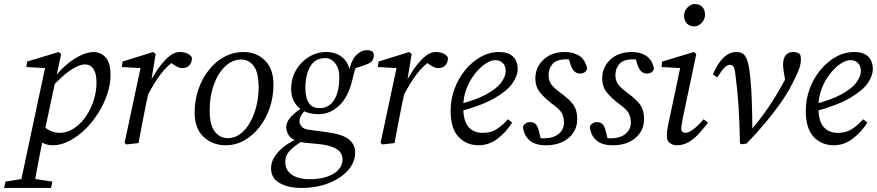

<svg xmlns="http://www.w3.org/2000/svg" viewBox="-73 -704 4316 945"><path d="M23 221 151 -380 166 -368 57 -374 60 -401 216 -448 228 -438 142 -36 138 -20Q126 39 118 81.5Q110 124 104 157Q98 190 93 221ZM93 -41 132 -92Q155 -68 178 -59Q201 -50 220 -50Q255 -50 286.5 -69.5Q318 -89 342 -120Q370 -157 386 -203.5Q402 -250 402 -298Q402 -342 387 -364.5Q372 -387 346 -387Q314 -387 269 -355Q224 -323 172 -264L162 -269Q191 -324 231 -364Q271 -404 313 -426Q355 -448 388 -448Q422 -448 446.5 -422Q471 -396 471 -334Q471 -288 454.5 -239.5Q438 -191 409.5 -146Q381 -101 344.5 -66Q308 -31 267.5 -10Q227 11 187 11Q159 11 137.5 -0.5Q116 -12 93 -41ZM-53 221 -46 190 58 173H76L185 190L178 221Z M654 -235V-279Q674 -319 700 -358Q726 -397 754.5 -422.5Q783 -448 812 -448Q832 -448 847.5 -441.5Q863 -435 872 -420Q872 -398 860 -383.5Q848 -369 825 -369Q810 -369 792.5 -379Q775 -389 759 -403L748 -414L794 -411Q751 -383 717.5 -338.5Q684 -294 654 -235ZM540 0 621 -380 637 -368 527 -374 530 -401 681 -448 693 -438 671 -302 666 -283 646 -193Q636 -144 627 -96.5Q618 -49 609 0L550 7Z M1038 11Q974 11 929.5 -30Q885 -71 885 -149Q885 -211 904 -265.5Q923 -320 956 -361Q989 -402 1032.5 -425Q1076 -448 1124 -448Q1189 -448 1231 -406.5Q1273 -365 1273 -287Q1273 -227 1254.5 -173Q1236 -119 1203.5 -77.5Q1171 -36 1128.5 -12.5Q1086 11 1038 11ZM1048 -24Q1082 -24 1110 -45Q1138 -66 1158 -102Q1178 -138 1189 -182Q1200 -226 1200 -272Q1200 -347 1176 -379Q1152 -411 1114 -411Q1071 -411 1035.5 -377.5Q1000 -344 979.5 -287Q959 -230 959 -161Q959 -88 984.5 -56Q1010 -24 1048 -24Z M1336 -76Q1336 -106 1362 -132.5Q1388 -159 1433 -186L1444 -177Q1415 -148 1408 -133.5Q1401 -119 1401 -106Q1401 -95 1411.5 -81.5Q1422 -68 1450 -65L1539 -53Q1613 -43 1644 -18Q1675 7 1675 46Q1675 94 1640.5 133.5Q1606 173 1546 197Q1486 221 1410 221Q1346 221 1303.5 197Q1261 173 1261 124Q1261 92 1281.5 62.5Q1302 33 1335 10Q1368 -13 1405 -26L1423 -15Q1377 13 1354 37Q1331 61 1331 93Q1331 133 1363 155.5Q1395 178 1450 178Q1524 178 1568.5 151Q1613 124 1613 80Q1613 63 1603.5 48Q1594 33 1568.5 21.5Q1543 10 1495 5L1423 -2Q1388 -7 1369 -19Q1350 -31 1343 -47Q1336 -63 1336 -76ZM1502 -172Q1546 -172 1571.5 -212Q1597 -252 1597 -324Q1597 -368 1576 -393.5Q1555 -419 1526 -418Q1477 -417 1453.5 -376Q1430 -335 1430 -271Q1430 -170 1502 -172ZM1360 -266Q1360 -317 1383.5 -358Q1407 -399 1446.5 -423.5Q1486 -448 1533 -448Q1581 -448 1613 -421Q1645 -394 1650 -345L1643 -344Q1655 -408 1680 -432.5Q1705 -457 1732 -457Q1750 -457 1759 -451Q1767 -443 1767 -433Q1767 -403 1740.5 -391Q1714 -379 1664 -365L1686 -390Q1678 -374 1672.5 -355.5Q1667 -337 1662 -314Q1641 -225 1595.5 -183.5Q1550 -142 1496 -142Q1432 -142 1396 -176Q1360 -210 1360 -266Z M1914 -235V-279Q1934 -319 1960 -358Q1986 -397 2014.5 -422.5Q2043 -448 2072 -448Q2092 -448 2107.5 -441.5Q2123 -435 2132 -420Q2132 -398 2120 -383.5Q2108 -369 2085 -369Q2070 -369 2052.5 -379Q2035 -389 2019 -403L2008 -414L2054 -411Q2011 -383 1977.5 -338.5Q1944 -294 1914 -235ZM1800 0 1881 -380 1897 -368 1787 -374 1790 -401 1941 -448 1953 -438 1931 -302 1926 -283 1906 -193Q1896 -144 1887 -96.5Q1878 -49 1869 0L1810 7Z M2283 11Q2223 11 2184 -30Q2145 -71 2145 -159Q2145 -215 2164 -266.5Q2183 -318 2216.5 -359Q2250 -400 2293 -424Q2336 -448 2384 -448Q2428 -448 2451.5 -426Q2475 -404 2475 -363Q2475 -333 2450.5 -296Q2426 -259 2364 -222.5Q2302 -186 2188 -155L2184 -190Q2270 -212 2321 -240Q2372 -268 2394 -298Q2416 -328 2416 -354Q2416 -380 2401.5 -394Q2387 -408 2364 -408Q2342 -408 2315 -389.5Q2288 -371 2263 -339Q2238 -307 2222.5 -265.5Q2207 -224 2207 -178Q2207 -109 2232.5 -79.5Q2258 -50 2303 -50Q2346 -50 2377 -72Q2408 -94 2427 -117L2448 -101Q2419 -54 2376 -21.5Q2333 11 2283 11Z M2594 0 2559 -32Q2573 -27 2581 -25Q2589 -23 2601 -23Q2649 -23 2676 -44.5Q2703 -66 2703 -102Q2703 -125 2693 -145.5Q2683 -166 2643 -194Q2609 -220 2585.5 -248Q2562 -276 2562 -319Q2562 -373 2602 -410.5Q2642 -448 2708 -448Q2749 -448 2778 -429.5Q2807 -411 2817 -367Q2810 -342 2782 -342Q2750 -342 2736 -384L2720 -436L2747 -407Q2740 -409 2732.5 -410.5Q2725 -412 2714 -412Q2667 -412 2647 -389.5Q2627 -367 2627 -335Q2627 -307 2640.5 -288.5Q2654 -270 2694 -241Q2735 -210 2751.5 -184.5Q2768 -159 2768 -118Q2768 -61 2725.5 -25Q2683 11 2614 11Q2561 11 2533.5 -13Q2506 -37 2501 -79Q2504 -90 2514 -96.5Q2524 -103 2535 -103Q2554 -103 2563.5 -93Q2573 -83 2578 -64Z M2923 0 2888 -32Q2902 -27 2910 -25Q2918 -23 2930 -23Q2978 -23 3005 -44.5Q3032 -66 3032 -102Q3032 -125 3022 -145.5Q3012 -166 2972 -194Q2938 -220 2914.5 -248Q2891 -276 2891 -319Q2891 -373 2931 -410.5Q2971 -448 3037 -448Q3078 -448 3107 -429.5Q3136 -411 3146 -367Q3139 -342 3111 -342Q3079 -342 3065 -384L3049 -436L3076 -407Q3069 -409 3061.5 -410.5Q3054 -412 3043 -412Q2996 -412 2976 -389.5Q2956 -367 2956 -335Q2956 -307 2969.5 -288.5Q2983 -270 3023 -241Q3064 -210 3080.5 -184.5Q3097 -159 3097 -118Q3097 -61 3054.5 -25Q3012 11 2943 11Q2890 11 2862.5 -13Q2835 -37 2830 -79Q2833 -90 2843 -96.5Q2853 -103 2864 -103Q2883 -103 2892.5 -93Q2902 -83 2907 -64Z M3209 -34Q3209 -44 3210.5 -58.5Q3212 -73 3218 -101L3277 -380L3293 -368L3183 -374L3186 -401L3342 -448L3354 -438L3288 -124Q3285 -107 3282.5 -92.5Q3280 -78 3280 -70Q3280 -60 3286.5 -55Q3293 -50 3300 -50Q3332 -50 3390 -117L3412 -100Q3391 -73 3368 -47.5Q3345 -22 3318 -5.5Q3291 11 3258 11Q3239 11 3224 0Q3209 -11 3209 -34ZM3344 -574Q3322 -574 3308 -588Q3294 -602 3294 -627Q3294 -650 3310.5 -667Q3327 -684 3347 -684Q3370 -684 3383.5 -670Q3397 -656 3397 -631Q3397 -609 3380.5 -591.5Q3364 -574 3344 -574Z M3569 1Q3567 -107 3561.5 -187.5Q3556 -268 3546 -341Q3543 -370 3536 -377.5Q3529 -385 3520 -385Q3507 -385 3494 -372.5Q3481 -360 3457 -323L3436 -338Q3483 -448 3551 -448Q3580 -448 3593 -430.5Q3606 -413 3613 -375Q3623 -310 3626.5 -226.5Q3630 -143 3630 -59L3620 -60Q3673 -122 3712 -180Q3751 -238 3787 -305Q3792 -313 3795.5 -321.5Q3799 -330 3803 -338L3796 -283L3785 -347Q3784 -356 3782.5 -365.5Q3781 -375 3781 -382Q3781 -417 3794.5 -432.5Q3808 -448 3830 -448Q3843 -448 3852 -444.5Q3861 -441 3865 -436Q3867 -432 3868 -426.5Q3869 -421 3869 -410Q3869 -401 3866.5 -387.5Q3864 -374 3854.5 -350.5Q3845 -327 3823 -285Q3802 -244 3767.5 -195Q3733 -146 3690.5 -95.5Q3648 -45 3601 3L3576 6Z M4031 11Q3971 11 3932 -30Q3893 -71 3893 -159Q3893 -215 3912 -266.5Q3931 -318 3964.5 -359Q3998 -400 4041 -424Q4084 -448 4132 -448Q4176 -448 4199.5 -426Q4223 -404 4223 -363Q4223 -333 4198.5 -296Q4174 -259 4112 -222.5Q4050 -186 3936 -155L3932 -190Q4018 -212 4069 -240Q4120 -268 4142 -298Q4164 -328 4164 -354Q4164 -380 4149.5 -394Q4135 -408 4112 -408Q4090 -408 4063 -389.5Q4036 -371 4011 -339Q3986 -307 3970.5 -265.5Q3955 -224 3955 -178Q3955 -109 3980.5 -79.5Q4006 -50 4051 -50Q4094 -50 4125 -72Q4156 -94 4175 -117L4196 -101Q4167 -54 4124 -21.5Q4081 11 4031 11Z"/></svg>

Font: Lisu Bosa ExtraLight
Style: Italic
Weight: 200
Italic angle: -19°
Designer: David Morse, Annie Olsen, Victor Gaultney, Frank Grießhammer (Latin)
Foundry: SIL International
Version: Version 2.000